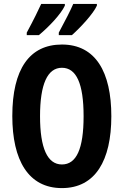

<svg xmlns="http://www.w3.org/2000/svg" viewBox="-20 -953 633 983"><path d="M476 -924V-933H355C344 -906 314 -847 281 -786V-773H348C391 -811 458 -883 476 -924ZM312 -924V-933H191C179 -906 151 -849 117 -786V-773H179C232 -817 292 -881 312 -924ZM550 -358C550 -585 469 -725 297 -725C131 -725 43 -599 43 -359C43 -133 125 10 297 10C468 10 550 -131 550 -358ZM185 -358C185 -522 223 -606 297 -606C371 -606 408 -525 408 -358C408 -190 371 -111 297 -111C223 -111 185 -194 185 -358Z"/></svg>

Font: Noto Sans Arabic UI XCn
Style: Bold
Weight: 700
Width: 2
Designer: Monotype Design Team, Nadine Chahine and Nizar Qandah
Foundry: Monotype Imaging Inc.
Version: Version 2.010